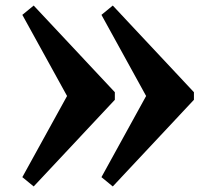

<svg xmlns="http://www.w3.org/2000/svg" viewBox="-20 -869 765 698"><path d="M102.5 -191.2 397.5 -506.2V-533.8L102.5 -848.8L61.2 -815L223.8 -520L61.2 -225ZM348.8 -225 390 -191.2 685 -506.2V-533.8L390 -848.8L348.8 -815L511.2 -520Z"/></svg>

Font: Basalte Marquee
Style: Regular
Weight: 400
Designer: Ange Degheest & Benjamin Gomez & Eugénie Bidaut
Foundry: Velvetyne Type Foundry
Version: Version 1.000;FEAKit 1.0